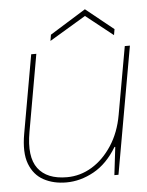

<svg xmlns="http://www.w3.org/2000/svg" viewBox="-50 -693 573 746"><g transform="rotate(-5 237.0 -320.0)"><path d="M179 12Q129 12 91 -8.5Q53 -29 36 -73.5Q19 -118 32 -191L86 -496H106L53 -196Q36 -100 70.5 -54Q105 -8 183 -8Q235 -8 280.5 -35.5Q326 -63 359 -113.5Q392 -164 404 -232L451 -496H471L383 0H367L380 -109H377Q339 -46 286.5 -17Q234 12 179 12ZM165 -541 169 -565 309 -652 417 -565 413 -542 307 -626Z"/></g></svg>

Font: DM Sans 36pt Thin
Style: Italic
Weight: 250
Italic angle: -10°
Designer: Colophon Foundry, Jonny Pinhorn
Foundry: Colophon Foundry
Version: Version 4.004;gftools[0.9.30]